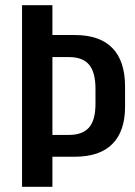

<svg xmlns="http://www.w3.org/2000/svg" viewBox="-20 -720 522 740"><path d="M65 -700H182V-585H269Q364 -585 413 -535Q462 -485 462 -386V-309Q462 -214 413 -165Q364 -116 269 -116H177V-200H246Q298 -200 323 -228.5Q348 -257 348 -319V-378Q348 -441 323.5 -470.5Q299 -500 246 -500H156L182 -524V0H65Z"/></svg>

Font: Pathway Extreme Condensed SemiBold
Style: Regular
Weight: 600
Width: 3
Version: Version 1.001;gftools[0.9.26]